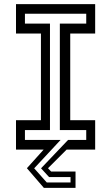

<svg xmlns="http://www.w3.org/2000/svg" viewBox="-20 -720 535 924"><path d="M191 184 109.5 89.5 190 0H57V-141.5H177V-558.5H57V-700H438V-558.5H318V-141.5H438V0H300.5L211 89.5L226 105.5H343.5V184ZM205 158H319.5V132H216L177.5 90L307.5 -46.5H395V-94H268V-606.5H395V-654H100V-606.5H220.5V-94H100V-46.5H271.5L144.5 90Z"/></svg>

Font: Tourney Medium
Style: Regular
Weight: 500
Designer: Tyler Finck
Foundry: Etcetera Type Co
Version: Version 1.015